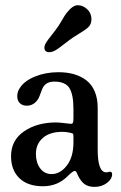

<svg xmlns="http://www.w3.org/2000/svg" viewBox="-20 -712 466 739"><path d="M245.1 -556.2Q237.8 -550.8 227.1 -542.5Q216.3 -534.2 211.7 -530.8Q207 -527.3 200 -522.5Q192.9 -517.6 189 -515.9Q185.1 -514.2 180.2 -512.7Q175.3 -511.2 170.4 -511.2Q150.9 -511.2 150.9 -528.3Q150.9 -533.2 152.6 -538.1Q154.3 -543 158.7 -549.8Q163.1 -556.6 166.7 -561.5Q170.4 -566.4 179 -577.1Q187.5 -587.9 192.9 -595.2Q206.1 -612.3 218 -633.3Q230 -654.3 236.3 -662.1Q259.8 -691.9 278.8 -691.9Q299.3 -691.9 315.7 -676.5Q332 -661.1 332 -637.7Q332 -616.7 316.9 -604.5Q306.6 -595.7 282.7 -581.3Q258.8 -566.9 245.1 -556.2ZM46.4 -341.8Q46.4 -359.9 57.1 -374.5Q74.7 -401.4 115.5 -417.7Q156.2 -434.1 204.6 -434.1Q237.8 -434.1 264.4 -426.5Q291 -418.9 312 -403.1Q333 -387.2 344.5 -360.4Q356 -333.5 356 -296.9V-136.7Q356 -49.8 387.7 -48.8Q391.6 -48.3 396.2 -49.8Q400.9 -51.3 402.3 -51.3Q411.6 -51.3 411.6 -41.5Q411.6 -22.9 391.6 -7.8Q371.6 7.3 344.2 7.3Q319.8 7.3 305.4 -3.4Q291 -14.2 280.3 -36.1Q275.9 -46.9 273.4 -50.5Q271 -54.2 268.1 -54.2Q260.7 -54.2 241.2 -34.7Q202.1 4.9 145.5 4.9Q86.9 4.9 54.7 -26.1Q22.5 -57.1 22.5 -110.8Q22.5 -171.9 72.3 -206.3Q122.1 -240.7 196.3 -240.7Q207.5 -240.7 228.3 -238Q249 -235.4 252.4 -235.4Q258.8 -235.4 260.7 -239.5Q262.7 -243.7 262.7 -257.3V-292.5Q262.7 -347.7 247.3 -372.8Q231.9 -397.9 189 -397.9Q158.7 -397.9 146 -376.5Q142.6 -371.1 137 -355Q131.3 -338.9 127 -331.1Q110.4 -305.2 83 -305.2Q66.4 -305.2 56.4 -314.9Q46.4 -324.7 46.4 -341.8ZM262.7 -164.6V-185.1Q262.7 -194.3 261 -196.8Q259.3 -199.2 249.5 -201.2Q234.9 -204.6 219.7 -204.6Q171.9 -204.6 145 -181.2Q118.2 -157.7 118.2 -119.6Q118.2 -86.4 134.5 -64.2Q150.9 -42 178.7 -42Q211.9 -42 237.3 -75Q262.7 -107.9 262.7 -164.6Z"/></svg>

Font: Cooper* Medium
Style: Regular
Weight: 500
Designer: Owen Earl
Foundry: indestructible type*
Version: Version 0.001